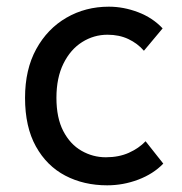

<svg xmlns="http://www.w3.org/2000/svg" viewBox="-20 -545 544 575"><path d="M55 -252Q55 -337 88.5 -398Q122 -459 179 -492Q236 -525 306 -525Q350 -525 393.5 -508.5Q437 -492 467 -460L411 -393Q392 -415 364.5 -428Q337 -441 302 -441Q261 -441 226 -419Q191 -397 170 -354.5Q149 -312 149 -252Q149 -192 169.5 -152.5Q190 -113 224 -93.5Q258 -74 297 -74Q336 -74 366 -87.5Q396 -101 416 -122L469 -55Q439 -24 394 -7Q349 10 301 10Q231 10 175.5 -19Q120 -48 87.5 -106.5Q55 -165 55 -252Z"/></svg>

Font: Radio Canada
Style: Regular
Weight: 400
Designer: Charles Daoud, Etienne Aubert Bonn, Alexandre Saumier Demers, Jacques Le Bailly
Foundry: Radio-Canada
Version: Version 2.104;gftools[0.9.28.dev5+ged2979d]